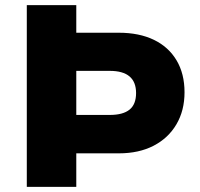

<svg xmlns="http://www.w3.org/2000/svg" viewBox="-20 -725 777 745"><path d="M84 0V-705H276V-598H441Q520 -598 577 -570.5Q634 -543 665 -491Q696 -439 696 -367Q696 -296 664.5 -242.5Q633 -189 576 -159.5Q519 -130 441 -130H276V0ZM276 -279H406Q457 -279 482.5 -299.5Q508 -320 508 -364Q508 -407 482.5 -428.5Q457 -450 406 -450H276Z"/></svg>

Font: Nunito Sans 7pt Black
Style: Regular
Weight: 900
Designer: Vernon Adams
Foundry: Vernon Adams
Version: Version 3.101;gftools[0.9.27]